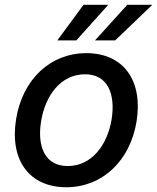

<svg xmlns="http://www.w3.org/2000/svg" viewBox="-20 -776 660 807"><path d="M220.9 -606.2H300.8L435 -755.7H331ZM379.3 -606.2H464.1L620 -755.7H514.9ZM258.5 11C409.8 11 526.6 -99.1 554 -265.6C581.7 -437.9 498.9 -552.6 343 -552.6C191.4 -552.6 74.6 -442.5 47.6 -274.9C19.9 -103.7 102.6 11 258.5 11ZM264.6 -78.1C166.5 -78.1 136 -163.7 152.7 -266C169.7 -372.9 234.7 -463.8 337.4 -463.8C435 -463.8 465.6 -377.5 449.2 -274.9C431.8 -168 366.5 -78.1 264.6 -78.1Z"/></svg>

Font: TID UI Medium
Style: Italic
Weight: 500
Italic angle: -9.39999°
Designer: The TID Project Authors
Foundry: Bakken & Bæck
Version: Version 1.001;hotconv 1.0.109;makeotfexe 2.5.65596